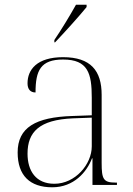

<svg xmlns="http://www.w3.org/2000/svg" viewBox="-20 -786 567 816"><path d="M211 -616V-606H214C256 -650 320 -721 348 -756V-766H303C278 -721 239 -657 211 -616ZM202 10C294 10 349 -55 371 -113H373V0H477V-10H471C419 -10 412 -25 412 -94V-383C412 -485 366 -543 248 -543C137 -543 97 -490 97 -432C97 -408 108 -393 131 -393C131 -487 153 -533 248 -533C354 -533 370 -474 370 -371V-296L287 -293C131 -288 55 -244 55 -138C55 -40 107 10 202 10ZM211 -5C133 -5 97 -59 97 -133C97 -225 147 -277 290 -283L370 -286V-164C370 -88 300 -5 211 -5Z"/></svg>

Font: Noto Serif Display ExtraLight
Style: Regular
Weight: 200
Designer: Monotype Design Team
Foundry: Monotype Imaging Inc.
Version: Version 2.009